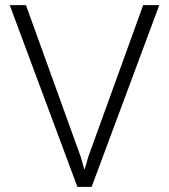

<svg xmlns="http://www.w3.org/2000/svg" viewBox="-20 -731 661 751"><path d="M294.9 -120.1 309.6 -69.8H311.5L326.2 -120.1L540 -710.9H603L338.4 0H282.7L18.1 -710.9H81.5Z"/></svg>

Font: Roboto Web
Style: Light
Weight: 300
Designer: Google
Version: Version 1.200310; 2013